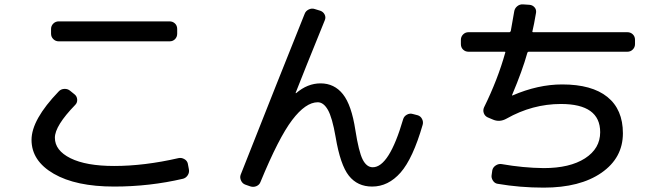

<svg xmlns="http://www.w3.org/2000/svg" viewBox="-20 -818 3040 883"><path d="M250 -719.7H759.8Q774.4 -719.7 784.7 -710Q794.9 -700.2 794.9 -684.6V-663.1Q794.9 -648.4 785.2 -638.2Q775.4 -627.9 759.8 -627.9H250Q235.4 -627.9 225.1 -638.2Q214.8 -648.4 214.8 -663.1V-684.6Q214.8 -699.2 225.1 -709.5Q235.4 -719.7 250 -719.7ZM504.9 40Q329.1 40 227.1 -19Q125 -78.1 125 -174.8Q125 -267.6 250 -397.5Q259.8 -408.2 275.4 -409.2Q291 -410.2 302.7 -400.4L323.2 -383.8Q334 -375 335 -360.4Q335.9 -345.7 326.2 -335.9Q232.4 -239.3 232.4 -184.6Q232.4 -126 304.2 -90.3Q376 -54.7 504.9 -54.7Q643.6 -54.7 800.8 -90.8Q814.5 -93.8 827.6 -86.4Q840.8 -79.1 843.8 -65.4L848.6 -40Q851.6 -25.4 843.8 -12.7Q835.9 0 822.3 3.9Q668 40 504.9 40Z M1108.4 31.2Q1094.7 26.4 1088.4 12.2Q1082 -2 1086.9 -14.6Q1266.6 -469.7 1380.9 -753.9Q1385.7 -767.6 1399.9 -774.4Q1414.1 -781.2 1427.7 -776.4L1453.1 -768.6Q1466.8 -763.7 1473.1 -751Q1479.5 -738.3 1473.6 -724.6Q1376 -484.4 1339.8 -391.6V-389.6H1341.8Q1394.5 -434.6 1454.1 -434.6Q1517.6 -434.6 1557.1 -384.8Q1596.7 -335 1614.3 -219.7Q1629.9 -120.1 1647.9 -84.5Q1666 -48.8 1694.3 -48.8Q1769.5 -48.8 1834 -269.5Q1837.9 -283.2 1851.1 -290.5Q1864.3 -297.9 1877.9 -293.9L1900.4 -288.1Q1914.1 -284.2 1920.9 -271Q1927.7 -257.8 1923.8 -244.1Q1878.9 -88.9 1822.3 -24.4Q1765.6 40 1691.4 40Q1624 40 1584.5 -9.8Q1544.9 -59.6 1523.4 -188.5Q1507.8 -278.3 1487.8 -313Q1467.8 -347.7 1441.4 -347.7Q1385.7 -347.7 1323.7 -266.1Q1261.7 -184.6 1177.7 19.5Q1172.9 32.2 1159.2 38.1Q1145.5 43.9 1130.9 39.1Z M2134.8 -580.1Q2120.1 -580.1 2109.9 -589.8Q2099.6 -599.6 2099.6 -615.2V-634.8Q2099.6 -649.4 2109.9 -659.7Q2120.1 -669.9 2134.8 -669.9H2322.3Q2327.1 -669.9 2329.1 -675.8Q2335.9 -711.9 2344.7 -764.6Q2346.7 -779.3 2358.4 -789.1Q2370.1 -798.8 2384.8 -797.9L2415 -795.9Q2428.7 -794.9 2438 -784.7Q2447.3 -774.4 2445.3 -759.8Q2435.5 -702.1 2428.7 -674.8Q2426.8 -669.9 2432.6 -669.9H2865.2Q2879.9 -669.9 2890.1 -660.2Q2900.4 -650.4 2900.4 -634.8V-615.2Q2900.4 -600.6 2890.1 -590.3Q2879.9 -580.1 2865.2 -580.1H2411.1Q2407.2 -580.1 2405.3 -575.2Q2382.8 -494.1 2335 -380.9V-378.9H2336.9Q2454.1 -429.7 2565.4 -429.7Q2702.1 -429.7 2773.4 -372.1Q2844.7 -314.5 2844.7 -205.1Q2844.7 -91.8 2746.1 -23.4Q2647.5 44.9 2480.5 44.9Q2371.1 44.9 2268.6 27.3Q2254.9 25.4 2246.6 12.2Q2238.3 -1 2241.2 -14.6L2244.1 -35.2Q2247.1 -48.8 2259.8 -57.1Q2272.5 -65.4 2286.1 -63.5Q2385.7 -45.9 2480.5 -44.9Q2600.6 -44.9 2670.4 -89.8Q2740.2 -134.8 2740.2 -210Q2740.2 -339.8 2559.6 -339.8Q2428.7 -339.8 2309.6 -272.5Q2278.3 -254.9 2248 -267.6L2222.7 -278.3Q2210 -284.2 2205.1 -297.4Q2200.2 -310.5 2206.1 -324.2Q2269.5 -453.1 2303.7 -576.2Q2305.7 -580.1 2299.8 -580.1Z"/></svg>

Font: Rounded-L Mgen+ 1m medium
Style: Regular
Weight: 500
Designer: [Source Han Sans]
Ryoko NISHIZUKA  (kana & ideographs); Paul D. Hunt (Latin, Greek & Cyrillic); Wenlong ZHANG  (bopomofo
Version: Version 1.059.20150602